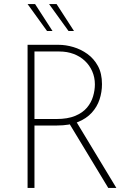

<svg xmlns="http://www.w3.org/2000/svg" viewBox="-20 -927 665 947"><path d="M269 -706Q304 -706 341.5 -695Q379 -684 411 -661Q443 -638 463 -601.5Q483 -565 483 -512Q483 -473 471 -436.5Q459 -400 432.5 -371Q406 -342 364 -325Q322 -308 261 -308H150V0H116V-706ZM258 -340Q314 -340 351 -355.5Q388 -371 409 -396Q430 -421 439 -451.5Q448 -482 448 -511Q448 -545 435 -575Q422 -605 398.5 -627Q375 -649 343 -661Q311 -673 273 -673H150V-340ZM355 -329 554 0H514L315 -329ZM116 -907H153L239 -774H212ZM222 -907H259L345 -774H318Z"/></svg>

Font: Josefin Sans Thin ExtraLight
Style: Regular
Weight: 250
Version: Version 2.001